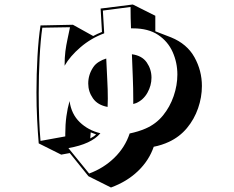

<svg xmlns="http://www.w3.org/2000/svg" viewBox="-20 -701 1040 853"><path d="M290 -21 252 -14 152 -64Q148 -111 145 -170Q142 -229 142 -290Q142 -372 146.5 -451Q151 -530 160 -588L304 -591L394 -541Q403 -546 413 -550.5Q423 -555 433 -559L427 -663L570 -681L670 -631V-562L740 -535Q811 -506 844 -446.5Q877 -387 877 -319Q877 -269 860 -220Q843 -171 810.5 -132Q778 -93 731 -71Q699 -56 663 -49Q642 12 593 59Q544 106 473 132L373 82ZM376 70Q441 46 488.5 -0.5Q536 -47 556 -108Q575 -112 593 -117.5Q611 -123 627 -130Q673 -150 704 -188Q735 -226 751.5 -274Q768 -322 768 -370Q768 -423 747 -470Q726 -517 682.5 -546Q639 -575 571 -575H562Q561 -598 560.5 -622Q560 -646 560 -670L437 -654L443 -553Q384 -531 337.5 -491Q291 -451 267 -409Q267 -446 270.5 -473Q274 -500 279.5 -525Q285 -550 291 -580L168 -578Q160 -523 156 -444.5Q152 -366 152 -286Q152 -228 154 -173Q156 -118 160 -75L270 -95V-106Q270 -148 275 -184.5Q280 -221 289 -252Q297 -194 334.5 -158Q372 -122 426 -109Q386 -61 284 -43ZM572 -262Q572 -309 570 -358Q568 -407 566 -460Q611 -454 632 -423.5Q653 -393 653 -356Q653 -321 635 -289Q617 -257 585 -243Q580 -241 572 -239ZM458 -226Q414 -234 393 -264Q372 -294 372 -330Q372 -369 394 -402Q403 -416 419 -426Q435 -436 452 -441Q454 -392 456.5 -347.5Q459 -303 459 -262Q459 -253 458.5 -244Q458 -235 458 -226ZM381 -86Q397 -94 407 -104L383 -113Z"/></svg>

Font: Rampart One
Style: Regular
Weight: 400
Designer: Fontworks Inc.
Foundry: Fontworks Inc.
Version: Version 1.100